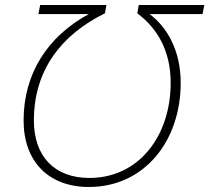

<svg xmlns="http://www.w3.org/2000/svg" viewBox="-20 -734 834 765"><path d="M334 11C556 11 700 -173 700 -404C700 -531 647 -625 576 -678H787L794 -714H533L527 -681C607 -621 660 -532 660 -404C660 -193 534 -25 336 -25C198 -25 115 -110 115 -254C115 -455 225 -596 398 -681L404 -714H140L133 -678H334C168 -588 74 -439 74 -254C74 -89 175 11 334 11Z"/></svg>

Font: Noto Sans ExtraLight
Style: Italic
Weight: 200
Italic angle: -12°
Designer: Monotype Design Team
Foundry: Monotype Imaging Inc.
Version: Version 2.013